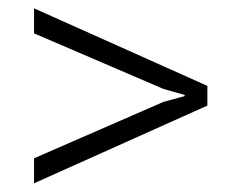

<svg xmlns="http://www.w3.org/2000/svg" viewBox="-20 -492 556 457"><path d="M61 -412.6V-472.2L473.6 -287.6V-240.7L61 -55.7V-115.2L369.1 -249.5L419.4 -263.2V-266.1L369.1 -280.3Z"/></svg>

Font: Suwannaphum Light
Style: Regular
Weight: 300
Designer: Danh Hong
Version: Version 8.002; ttfautohint (v1.8.3)